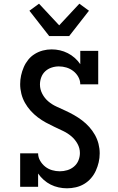

<svg xmlns="http://www.w3.org/2000/svg" viewBox="-20 -1010 640 1038"><path d="M342 8Q319 8 296.5 3Q274 -2 254 -12Q234 -22 216.5 -37.5Q199 -53 186 -72V0H89V-181H186Q186 -160 197 -141Q208 -122 224.5 -109Q241 -96 261.5 -90Q282 -84 303 -84Q324 -84 344 -90Q364 -96 380 -109.5Q396 -123 404 -142.5Q412 -162 412 -183Q412 -209 399 -232.5Q386 -256 366 -273Q346 -290 322 -301.5Q298 -313 274.5 -324Q251 -335 228 -347.5Q205 -360 184 -376Q163 -392 145.5 -411.5Q128 -431 115 -454Q102 -477 95.5 -503Q89 -529 89 -555Q89 -579 94 -602Q99 -625 108.5 -647Q118 -669 133 -687.5Q148 -706 168.5 -718.5Q189 -731 212 -737Q235 -743 259 -743Q282 -743 304 -738Q326 -733 346.5 -722.5Q367 -712 384 -697Q401 -682 414 -663V-735H511V-554H414Q414 -575 403.5 -594Q393 -613 376 -626Q359 -639 339 -645Q319 -651 298 -651Q278 -651 258.5 -644.5Q239 -638 224.5 -624.5Q210 -611 203 -592Q196 -573 196 -553Q196 -527 208.5 -503Q221 -479 241 -462Q261 -445 285 -434Q309 -423 333 -412Q357 -401 380 -388Q403 -375 424 -359Q445 -343 462.5 -323.5Q480 -304 493 -281Q506 -258 512.5 -232.5Q519 -207 519 -181Q519 -156 513.5 -132.5Q508 -109 498 -87Q488 -65 472 -46.5Q456 -28 435 -15.5Q414 -3 390 2.5Q366 8 342 8ZM246 -815 139 -952 191 -990 300 -873 409 -990 461 -952 354 -815Z"/></svg>

Font: Iosevka Etoile Semibold
Style: Regular
Weight: 600
Designer: Belleve Invis
Foundry: Belleve Invis
Version: Version 22.1.2; ttfautohint (v1.8.4)